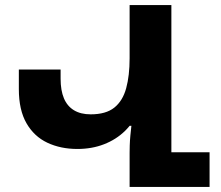

<svg xmlns="http://www.w3.org/2000/svg" viewBox="-20 -734 866 754"><path d="M653 0H489V-134Q489 -144 489.5 -162.5Q490 -181 492 -202Q494 -223 496 -240H489V-714H653ZM543 -562V-400Q543 -345 524 -299Q505 -253 470.5 -219.5Q436 -186 388.5 -167.5Q341 -149 284 -149Q218 -149 166 -173.5Q114 -198 84 -250Q54 -302 54 -384V-461H218V-425Q218 -379 231 -348Q244 -317 270.5 -301Q297 -285 336 -285Q396 -285 429 -311.5Q462 -338 475.5 -387.5Q489 -437 489 -505V-562ZM624 -136H803V0H624Z"/></svg>

Font: Noto Sans Armenian ExtraBold
Style: Regular
Weight: 800
Version: Version 2.007